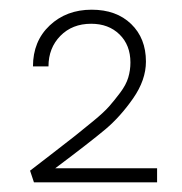

<svg xmlns="http://www.w3.org/2000/svg" viewBox="-20 -782 375 396"><path d="M94 -435H304V-406H50L42 -430Q60 -444 90 -467Q120 -490 135 -502Q150 -514 172 -532Q194 -550 205 -562.5Q216 -575 228 -591Q240 -607 244.5 -622Q249 -637 249 -653Q249 -689 226.5 -711Q204 -733 168 -733Q129 -733 104.5 -708Q80 -683 80 -645H48Q48 -697 82.5 -729.5Q117 -762 169 -762Q220 -762 250.5 -732.5Q281 -703 281 -655Q281 -617 254.5 -579Q228 -541 197 -515Q166 -489 94 -435Z"/></svg>

Font: EauTestInfant Light
Style: Regular
Weight: 300
Designer: Christian Thalmann (Catharsis Fonts)
Version: Version 0.001;PS 000.001;hotconv 1.0.88;makeotf.lib2.5.64775